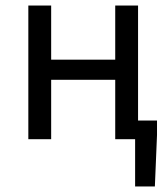

<svg xmlns="http://www.w3.org/2000/svg" viewBox="-20 -506 611 698"><path d="M83 0V-485.8H166V-289.1H398.9V-485.8H481.9V-67.9H550.8V-15.1L543 171.9H471.2V0H398.9V-215.8H166V0Z"/></svg>

Font: Source Sans Pro
Style: Regular
Weight: 400
Designer: Paul D. Hunt
Foundry: Adobe Systems Incorporated
Version: Version 3.006;hotconv 1.0.111;makeotfexe 2.5.65597